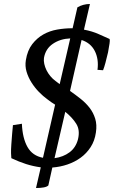

<svg xmlns="http://www.w3.org/2000/svg" viewBox="-20 -831 572 965"><path d="M185 10Q147 5 111 -6.5Q75 -18 37 -36Q36 -44 35.5 -61Q35 -78 37 -106Q39 -135 41 -158.5Q43 -182 45 -202L90 -209Q93 -137 118 -92.5Q143 -48 196 -38L257 -305Q237 -317 218 -332Q197 -347 176 -368.5Q155 -390 138.5 -416Q122 -442 113.5 -470.5Q105 -499 110 -529Q118 -578 142 -609Q166 -640 198 -658Q230 -676 268 -682.5Q306 -689 342 -689H345L369 -794Q382 -802 398.5 -806.5Q415 -811 432 -811L402 -682Q444 -674 476 -659.5Q508 -645 531 -635Q533 -628 530.5 -612Q528 -596 523 -568Q516 -538 510 -515.5Q504 -493 498 -478L470 -480Q477 -534 456.5 -574.5Q436 -615 390 -630L332 -374Q359 -355 385 -334.5Q411 -314 430 -289.5Q449 -265 458.5 -234.5Q468 -204 462 -165Q456 -123 435.5 -91.5Q415 -60 385.5 -38.5Q356 -17 319.5 -4.5Q283 8 243 11L223 101Q216 108 199.5 111Q183 114 161 114ZM280 -408 333 -638Q283 -636 246 -611Q209 -586 201 -540Q199 -526 202.5 -510Q206 -494 213.5 -478.5Q221 -463 233 -448.5Q245 -434 259 -424ZM372 -131Q383 -177 363.5 -208.5Q344 -240 308 -269L254 -36Q298 -42 329.5 -65.5Q361 -89 372 -131Z"/></svg>

Font: Lusitana
Style: Italic
Weight: 400
Italic angle: -12°
Designer: Ana Paula Megda
Foundry: Ana Paula Megda
Version: Version 1.000; ttfautohint (v1.1) -l 8 -r 50 -G 200 -x 14 -D